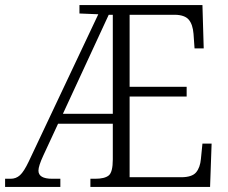

<svg xmlns="http://www.w3.org/2000/svg" viewBox="-22 -734 894 754"><path d="M-2 0V-32H20Q41 -32 56.5 -46Q72 -60 91 -100L364 -678L290 -681V-714H773L778 -544H742L738 -601Q735 -638 719.5 -656.5Q704 -675 666 -676H487V-393H711V-355H487V-38H689Q732 -38 748 -57Q764 -76 767 -110L773 -170H809L803 0H333V-32H352Q389 -32 405 -45Q421 -58 421 -108V-248H206L148 -123Q129 -82 129 -64Q129 -32 183 -32H215V0ZM225 -287H421V-676H405Z"/></svg>

Font: Noto Serif Tamil SemiCondensed Light
Style: Italic
Weight: 300
Width: 4
Italic angle: -12°
Designer: Indian Type Foundry, Tom Grace, and the Monotype Design Team
Foundry: Monotype Imaging Inc.
Version: Version 2.003; ttfautohint (v1.8.4.7-5d5b)